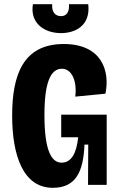

<svg xmlns="http://www.w3.org/2000/svg" viewBox="-20 -882 568 916"><path d="M137 -862C122 -770 193 -724 271 -724C337 -724 413 -758 401 -862H309C312 -823 296 -805 271 -805C245 -805 226 -823 229 -862ZM232 14C342 14 378 -63 383 -192H401L400 0H489V-335H272V-227H353C345 -150 320 -106 274 -106C228 -106 192 -157 192 -334C192 -487 221 -554 275 -554C325 -554 348 -491 339 -421L483 -435C506 -547 463 -672 284 -672C90 -672 38 -524 38 -331C38 -139 91 14 232 14Z"/></svg>

Font: Bricolage Grotesque 10pt Condensed ExtraBold
Style: Regular
Weight: 800
Width: 3
Designer: Mathieu Triay
Foundry: Atelier Triay
Version: Version 1.000;gftools[0.9.29]